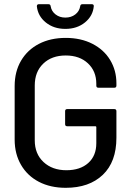

<svg xmlns="http://www.w3.org/2000/svg" viewBox="-20 -889 624 917"><path d="M50 -222V-478Q50 -547 80.5 -599Q111 -651 166 -679.5Q221 -708 294 -708Q366 -708 421 -680Q476 -652 506 -602.5Q536 -553 536 -491V-480Q536 -470 526 -470H450Q440 -470 440 -480V-489Q440 -549 400 -586.5Q360 -624 294 -624Q227 -624 186.5 -585Q146 -546 146 -481V-219Q146 -154 188 -115Q230 -76 297 -76Q363 -76 401.5 -110.5Q440 -145 440 -205V-282Q440 -286 436 -286H301Q291 -286 291 -296V-358Q291 -368 301 -368H526Q536 -368 536 -358V-231Q536 -116 471 -54Q406 8 294 8Q221 8 166 -20.5Q111 -49 80.5 -101.5Q50 -154 50 -222ZM156 -859Q156 -869 166 -869H211Q221 -869 222 -859Q226 -835 245.5 -820Q265 -805 292 -805Q320 -805 339.5 -820Q359 -835 363 -859Q364 -869 374 -869H418Q428 -869 428 -860Q424 -813 386 -782Q348 -751 292 -751Q237 -751 199 -781.5Q161 -812 156 -859Z"/></svg>

Font: BarlowMedium
Style: Regular
Weight: 500
Designer: Jeremy Tribby
Foundry: Tribby Type
Version: Version 1.422